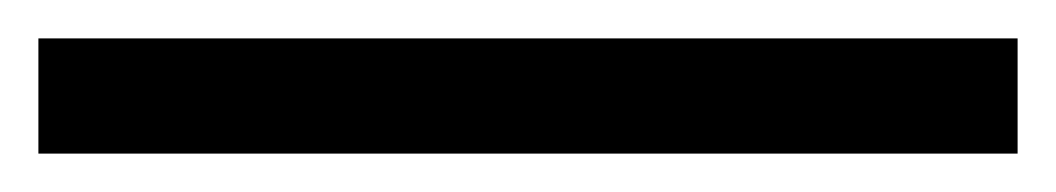

<svg xmlns="http://www.w3.org/2000/svg" viewBox="-25 50 550 100"><path d="M505 130H-5V70H505Z"/></svg>

Font: Funnel Sans Light Light
Style: Regular
Weight: 300
Version: Version 1.000